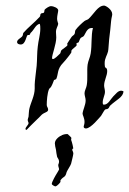

<svg xmlns="http://www.w3.org/2000/svg" viewBox="-20 -437 461 686"><path d="M421 -111C418 -112 415 -113 413 -113C401 -113 393 -100 385 -93C375 -83 367 -63 351 -63C347 -63 347 -68 347 -71C347 -85 355 -97 355 -109C355 -117 352 -125 352 -131C352 -150 363 -166 363 -183C363 -196 356 -194 355 -198C354 -203 354 -208 354 -212C354 -229 363 -240 366 -253C368 -262 368 -279 370 -297C373 -320 375 -339 377 -362C378 -373 381 -381 381 -386C381 -403 358 -417 352 -417C330 -417 316 -388 297 -370C293 -366 288 -366 282 -362C273 -355 257 -340 250 -330C247 -326 249 -319 246 -315C244 -311 238 -309 235 -304C230 -296 220 -282 220 -281C220 -280 221 -278 221 -276C221 -272 202 -261 199 -257C197 -254 197 -249 195 -246C187 -238 175 -226 169 -226C167 -226 166 -227 166 -230C166 -242 181 -279 181 -303C181 -310 180 -317 180 -323C180 -336 187 -343 188 -352C188 -354 184 -362 184 -370C184 -382 188 -394 188 -400C188 -408 172 -415 162 -415C155 -415 144 -407 140 -403C138 -400 139 -395 137 -392C134 -389 128 -391 126 -388C123 -386 125 -380 122 -377C103 -356 79 -338 63 -319C62 -316 62 -311 60 -308C55 -301 41 -296 41 -287C41 -279 51 -278 54 -278C73 -278 73 -312 80 -312C81 -312 83 -312 84 -312C87 -312 88 -317 89 -319C102 -330 107 -349 122 -352C124 -346 124 -340 124 -334C124 -313 117 -292 115 -271C112 -249 113 -225 111 -202C109 -182 104 -146 104 -135C104 -131 104 -127 104 -121C104 -95 90 -71 85 -49C83 -41 83 -29 82 -20C81 -15 79 -12 79 -9C79 -3 82 -1 82 3C82 9 71 17 71 24C71 25 72 27 75 27C85 17 95 6 111 -9C115 -12 123 -21 129 -27C139 -36 152 -36 152 -45C152 -53 147 -55 147 -62C147 -77 149 -104 155 -118C155 -120 161 -124 162 -126C168 -136 170 -144 173 -151C174 -152 180 -153 181 -155C189 -172 183 -190 206 -213C214 -221 235 -248 235 -250C235 -252 235 -254 235 -255C235 -261 254 -271 254 -276C254 -278 253 -280 253 -281C253 -284 259 -284 261 -286C263 -290 265 -297 268 -301C271 -304 276 -305 279 -308C285 -315 290 -337 307 -337C309 -337 310 -337 312 -337C305 -310 309 -277 304 -246C302 -232 295 -220 293 -206C290 -183 294 -157 290 -133C289 -124 282 -113 282 -104C282 -95 286 -87 286 -78C286 -62 276 -44 275 -31C275 -25 282 -16 282 -1C282 7 279 12 279 16C279 19 282 22 287 22C305 22 336 -18 341 -23C347 -32 351 -41 355 -45C358 -48 363 -46 366 -49C370 -51 371 -58 374 -60C395 -80 421 -90 421 -111ZM242 112C242 105 238 101 238 98C238 96 241 93 242 93V94C239 75 234 62 234 63C234 61 235 58 235 56C235 53 223 44 223 43H224C222 42 220 42 218 42C210 42 201 46 201 46H202C193 49 176 61 176 75C176 81 178 90 180 98C181 105 182 116 184 123C185 127 191 132 191 140C191 146 188 151 188 152C188 159 191 163 191 168C191 170 186 177 184 181C180 187 165 213 165 220C165 224 176 229 178 229C186 227 196 214 196 213C196 211 196 209 196 208C196 208 196 208 196 207C208 191 213 199 218 178C219 174 233 153 234 148C237 135 241 121 242 112Z"/></svg>

Font: Jim Nightshade
Style: Regular
Weight: 400
Designer: Astigmatic (AOETI)
Foundry: Astigmatic (AOETI)
Version: Version 1.000